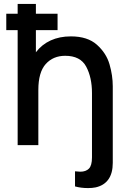

<svg xmlns="http://www.w3.org/2000/svg" viewBox="-20 -740 655 979"><path d="M429.5 219Q392.5 219 362.5 210.5V133.5Q380.5 135.5 389.5 135.5Q417.5 135.5 433.2 120Q449 104.5 449 62.5V-265.5Q449 -345 419.5 -400.2Q390 -455.5 312.5 -455.5Q251 -455.5 213.2 -413.5Q175.5 -371.5 175.5 -281V0H70V-586.5H12V-670H70V-720H163V-670H273.5V-586.5H163V-473.5Q193 -513 238.2 -533.8Q283.5 -554.5 341.5 -554.5Q426.5 -554.5 474.2 -511.8Q522 -469 538.5 -412Q555 -355 555 -300V90.5Q555 143 532.8 174.5Q510.5 206 467.5 215.5Q450 219 429.5 219Z"/></svg>

Font: Hauora SemiBold
Style: Regular
Weight: 600
Designer: Wayne Shih
Foundry: WCYS
Version: Version 1.001